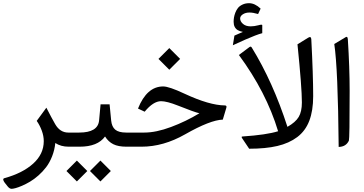

<svg xmlns="http://www.w3.org/2000/svg" viewBox="-20 -913 2268 1195"><path d="M324.2 -22.9Q319.8 21 304.2 60.3Q288.6 99.6 267.1 127.7Q245.6 155.8 219 179.2Q192.4 202.6 166.7 217.8Q141.1 232.9 117.2 243.2Q93.3 253.4 76.9 257.8Q60.5 262.2 52.2 262.2Q40 262.2 28.3 248L9.3 224.1Q-8.3 200.2 7.8 195.8Q120.1 165 186.3 105.5Q252.4 45.9 252.4 -34.7Q252.4 -66.4 240 -100.1Q227.5 -133.8 208.5 -160.6L268.6 -242.7Q301.3 -178.7 323.2 -140.6Q353.5 -87.9 404.8 -87.9H419.9Q431.6 -87.9 431.6 -49.8V-37.6Q431.6 0 419.9 0H407.2Q358.9 0 324.2 -22.9Z M605 86.4 669.9 151.4 605 216.3 540 151.4ZM458.5 86.4 523.4 151.4 458.5 216.3 393.6 151.4ZM414.6 -87.9H473.1Q589.4 -87.9 596.7 -163.1L606 -263.7H662.1L671.9 -162.6Q675.8 -124 697.3 -106Q718.8 -87.9 765.6 -87.9H775.4Q787.1 -87.9 787.1 -49.8V-37.6Q787.1 0 775.4 0H766.6Q716.3 0 685.3 -15.4Q654.3 -30.8 633.8 -63.5Q587.9 0 475.6 0H414.6Q387.7 0 387.7 -37.6V-49.8Q387.7 -87.9 414.6 -87.9Z M1033.7 -613.8 1101.1 -546.4 1033.7 -479 966.3 -546.4ZM880.4 -217.8 838.9 -237.3Q894 -375 995.6 -375Q1032.2 -375 1128.9 -329.6Q1283.2 -257.8 1379.4 -256.8Q1393.1 -256.8 1388.7 -242.2L1366.7 -168.5Q1288.6 -166 1132.3 -77.1Q997.1 0 861.3 0H770Q743.2 0 743.2 -37.6V-49.8Q743.2 -87.9 770 -87.9H877.9Q951.7 -87.9 1044.4 -122.6Q1137.2 -157.2 1221.2 -208Q1191.4 -214.4 1087.4 -255.9Q1018.6 -283.2 982.4 -283.2Q934.1 -283.2 880.4 -217.8Z M1429.2 -631.3 1439 -691.4Q1465.3 -702.6 1491.7 -714.4Q1472.2 -718.3 1460 -725.3Q1447.8 -732.4 1440.9 -745.4Q1434.1 -758.3 1434.1 -777.3Q1434.1 -790.5 1436.3 -804.2Q1438.5 -817.9 1444.8 -834.5Q1451.2 -851.1 1461.2 -863.5Q1471.2 -876 1489.3 -884.5Q1507.3 -893.1 1530.3 -893.1Q1566.4 -893.1 1602.1 -859.4L1586.4 -825.7Q1555.2 -835 1532.7 -835Q1508.3 -835 1491.5 -824Q1474.6 -813 1474.6 -797.9Q1474.6 -779.8 1492.2 -764.4Q1509.8 -749 1540 -749Q1563 -749 1588.4 -755.9Q1592.3 -756.8 1595 -757.6Q1597.7 -758.3 1602.3 -759Q1606.9 -759.8 1609.6 -759Q1612.3 -758.3 1612.3 -755.9V-706.5Q1593.8 -701.7 1566.9 -691.4Q1540 -681.2 1505.6 -666Q1471.2 -650.9 1429.2 -631.3ZM1710.9 -96.2Q1637.7 -338.9 1466.8 -570.8L1532.7 -620.1Q1541.5 -626.5 1546.9 -617.2Q1678.7 -403.3 1769 -123.5Q1819.3 -151.9 1839.1 -185.1Q1858.9 -218.3 1858.9 -275.4Q1858.9 -367.7 1831.5 -637.2L1897.9 -678.2Q1916 -689.5 1917.5 -668.9Q1929.2 -445.3 1929.2 -314.5Q1929.2 -224.1 1905 -161.1Q1880.9 -98.1 1830.1 -59.8Q1779.3 -21.5 1706.3 -4.4Q1633.3 12.7 1530.8 12.7L1487.3 -52.2Q1480 -63.5 1488.8 -63.5Q1640.1 -73.7 1710.9 -96.2Z M2060.5 -639.2 2131.3 -681.6Q2137.7 -685.5 2140.9 -682.1Q2144 -678.7 2145 -668Q2156.2 -490.7 2156.2 -347.7Q2156.2 -48.3 2151.4 -37.6Q2133.8 0.5 2087.9 1.5Q2083.5 -487.3 2060.5 -639.2Z"/></svg>

Font: Sahel FD
Style: FD
Weight: 400
Foundry: Saber Rastikerdar (saber.rastikerdar@gmail.com)
Version: Version 3.3.1